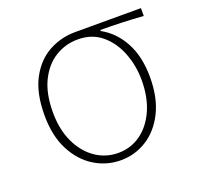

<svg xmlns="http://www.w3.org/2000/svg" viewBox="-94 -578 711 691"><g transform="rotate(-20 262.0 -233.0)"><path d="M258 12Q204 12 157.5 -16.5Q111 -45 82.5 -100Q54 -155 54 -234Q54 -319 83 -373Q112 -427 159 -452.5Q206 -478 260 -478H512V-448Q470 -451 430 -452.5Q390 -454 348 -454V-450Q399 -422 428.5 -367Q458 -312 458 -234Q458 -155 430.5 -100Q403 -45 357.5 -16.5Q312 12 258 12ZM258 -16Q306 -16 344 -43Q382 -70 404 -119Q426 -168 426 -234Q426 -290 406.5 -339.5Q387 -389 350 -419.5Q313 -450 260 -450Q212 -450 172.5 -425.5Q133 -401 109.5 -353Q86 -305 86 -234Q86 -168 109 -119Q132 -70 171 -43Q210 -16 258 -16Z"/></g></svg>

Font: Source Sans 3 Variable
Style: Regular
Weight: 200
Designer: Paul D. Hunt
Foundry: Adobe Systems Incorporated
Version: Version 3.026